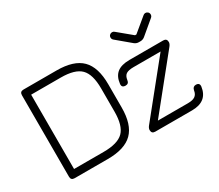

<svg xmlns="http://www.w3.org/2000/svg" viewBox="-121 -943 1375 1208"><g transform="rotate(-30 566.5 -339.0)"><path d="M799 -671 898 -589H908L1007 -671Q1014 -678 1024 -678Q1034 -678 1041.5 -671Q1049 -664 1049 -653Q1049 -641 1039 -633L940 -550Q926 -539 909 -539H897Q880 -539 866 -550L767 -633Q757 -641 757 -653Q757 -664 764.5 -671Q772 -678 782 -678Q792 -678 799 -671ZM119 0Q93 0 93 -26V-618Q93 -644 119 -644H360Q484 -644 541 -587Q598 -530 598 -406V-238Q598 -114 541 -57Q484 0 360 0ZM145 -52H360Q463 -52 504.5 -94Q546 -136 546 -238V-406Q546 -508 504.5 -550Q463 -592 360 -592H145ZM705 0Q679 0 679 -26Q679 -39 690 -53L986 -420H790Q753 -420 736 -409Q719 -398 715 -369Q712 -344 689 -344Q660 -344 663 -371Q669 -423 700 -447.5Q731 -472 790 -472H1035Q1061 -472 1061 -446Q1061 -433 1049 -418L754 -52H972Q1007 -52 1024.5 -64Q1042 -76 1046 -103Q1051 -128 1073 -128Q1101 -128 1098 -101Q1084 0 972 0Z"/></g></svg>

Font: Jura
Style: Regular
Weight: 400
Designer: Daniel Johnson, Alexei Vanyashin
Foundry: Daniel Johnson
Version: Version 5.103